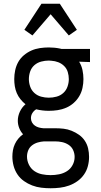

<svg xmlns="http://www.w3.org/2000/svg" viewBox="-20 -781 540 1024"><path d="M250 223Q225 223 200 220Q175 217 151.5 208Q128 199 107.5 184.5Q87 170 73 149Q59 128 52.5 103.5Q46 79 46 54Q46 37 49 20Q52 3 59.5 -13Q67 -29 78 -42Q89 -55 103 -65Q90 -79 82.5 -98Q75 -117 75 -137Q75 -162 86 -185.5Q97 -209 116 -225Q101 -237 89 -252Q77 -267 69.5 -284.5Q62 -302 59 -321Q56 -340 56 -359Q56 -383 61 -406.5Q66 -430 77.5 -450.5Q89 -471 107.5 -486.5Q126 -502 147.5 -511.5Q169 -521 193 -524.5Q217 -528 240 -528Q255 -528 270.5 -526.5Q286 -525 300 -522L308 -520H460V-450L402 -452Q415 -431 420 -407Q425 -383 425 -359Q425 -336 420 -312.5Q415 -289 403 -268.5Q391 -248 373 -232Q355 -216 333 -206.5Q311 -197 287.5 -193.5Q264 -190 240 -190Q223 -190 206.5 -192Q190 -194 173 -198Q161 -191 153 -178.5Q145 -166 145 -151Q145 -139 150.5 -128.5Q156 -118 166 -111Q176 -104 187.5 -101Q199 -98 211 -97H274Q297 -97 319 -94.5Q341 -92 362 -83.5Q383 -75 401.5 -62Q420 -49 432.5 -30Q445 -11 450 11Q455 33 455 56Q455 81 448.5 105.5Q442 130 427.5 150.5Q413 171 392.5 185.5Q372 200 348.5 208.5Q325 217 300 220Q275 223 250 223ZM240 -260Q261 -260 281.5 -265.5Q302 -271 317.5 -285Q333 -299 340 -319Q347 -339 347 -359Q347 -378 341.5 -396.5Q336 -415 322.5 -428.5Q309 -442 291 -449Q273 -456 254 -457L240 -458Q220 -458 199.5 -452.5Q179 -447 163.5 -433.5Q148 -420 141 -400Q134 -380 134 -359Q134 -339 141 -319Q148 -299 163.5 -285Q179 -271 199.5 -265.5Q220 -260 240 -260ZM250 153Q273 153 295.5 148.5Q318 144 337 132Q356 120 367 99.5Q378 79 378 56Q378 37 370 19.5Q362 2 346 -8.5Q330 -19 311.5 -23Q293 -27 274 -27H215Q198 -26 181 -21Q164 -16 150.5 -5.5Q137 5 130.5 21Q124 37 124 54Q124 77 134.5 98Q145 119 163.5 131.5Q182 144 204.5 148.5Q227 153 250 153ZM153 -592 110 -622 201 -761H299L390 -622L347 -592L250 -705Z"/></svg>

Font: Iosevka Algr
Style: Regular
Weight: 400
Monospace: yes
Designer: Belleve Invis
Foundry: Belleve Invis
Version: Version 26.0.2; ttfautohint (v1.8.3)